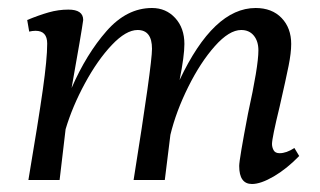

<svg xmlns="http://www.w3.org/2000/svg" viewBox="-20 -450 801 480"><path d="M578 -35Q578 -51 600 -166Q626 -284 626 -324Q626 -347 614.5 -361Q603 -375 583 -375Q553 -375 517 -334.5Q481 -294 450.5 -232.5Q420 -171 406 -113L392 0H314Q360 -288 360 -328Q360 -375 324 -375Q295 -375 259.5 -337.5Q224 -300 192.5 -242Q161 -184 144 -127L129 0H51Q76 -148 87 -225.5Q98 -303 98 -341Q98 -373 69 -373Q61 -373 53 -371L48 -400Q77 -412 101.5 -419Q126 -426 151 -426Q188 -426 188 -400Q184 -370 159 -230Q196 -315 246.5 -372.5Q297 -430 360 -430Q395 -430 418 -405Q441 -380 441 -340Q441 -310 429 -250Q514 -430 619 -430Q660 -430 684 -405Q708 -380 708 -340Q708 -318 701.5 -285.5Q695 -253 679 -183Q660 -105 660 -90Q660 -82 664 -74.5Q668 -67 679 -67Q696 -67 716 -80L728 -60Q697 -28 664.5 -9Q632 10 610 10Q578 10 578 -35Z"/></svg>

Font: Unna
Style: Italic
Weight: 400
Italic angle: -8.05°
Designer: Jorge de Buen Unna
Foundry: Omnibus-Type
Version: Version 2.008